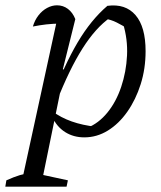

<svg xmlns="http://www.w3.org/2000/svg" viewBox="-64 -510 606 724"><path d="M254 8Q213 8 181.5 -12Q150 -32 133 -69L134 -90Q197 -43 298 -32L265 -28Q308 -45 341 -85.5Q374 -126 393 -182.5Q412 -239 415 -300.5Q418 -362 400 -421L421 -400Q398 -414 376.5 -425Q355 -436 329 -440L352 -444Q297 -406 247 -327Q197 -248 149 -125L131 -139Q179 -266 229 -350.5Q279 -435 341 -488Q409 -497 447 -453Q485 -409 485 -317Q485 -251 466.5 -192.5Q448 -134 416 -88.5Q384 -43 342.5 -17.5Q301 8 254 8ZM-44 194 -40 170Q-11 157 10.5 150.5Q32 144 58 141L192 170L187 194ZM14 194 156 -458 167 -421Q136 -421 110.5 -418Q85 -415 60 -410Q67 -434 81 -452Q95 -470 113.5 -480Q132 -490 151 -490Q174 -490 192 -476.5Q210 -463 220 -438L173 -249L180 -246L90 194Z"/></svg>

Font: Piazzolla 24pt
Style: Italic
Weight: 400
Italic angle: -11.3°
Designer: Juan Pablo del Peral
Foundry: Huerta Tipografica
Version: Version 2.005